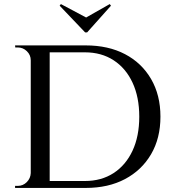

<svg xmlns="http://www.w3.org/2000/svg" viewBox="-20 -923 854 943"><path d="M401 -700Q512 -700 594 -657Q676 -614 722 -535Q768 -456 768 -350Q768 -244 722 -165.5Q676 -87 594 -43.5Q512 0 401 0H179L178 -34Q188 -34 212.5 -34Q237 -34 269 -34Q301 -34 330 -34Q359 -34 378 -34Q397 -34 397 -34Q478 -34 538 -73Q598 -112 631 -183Q664 -254 664 -350Q664 -446 631 -517Q598 -588 538 -627Q478 -666 397 -666Q397 -666 377 -666Q357 -666 326.5 -666Q296 -666 263.5 -666Q231 -666 204.5 -666Q178 -666 168 -666V-700ZM224 -700V0H131V-700ZM134 -73V0H54V-10Q54 -10 60.5 -10Q67 -10 67 -10Q93 -10 111.5 -28.5Q130 -47 131 -73ZM134 -627H131Q131 -653 112 -671.5Q93 -690 67 -690Q67 -690 61 -690Q55 -690 55 -690L54 -700H134ZM525 -895 519 -903 403 -837 279 -903 273 -895 398 -764H408Z"/></svg>

Font: Cinzel Eorzea
Style: Regular
Weight: 500
Designer: Natanael Gama
Version: Version 2.000